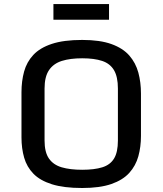

<svg xmlns="http://www.w3.org/2000/svg" viewBox="-20 -920 805 951"><path d="M387.2 11.2Q295.9 11.2 237.1 -7.3Q178.2 -25.9 145.5 -59.6Q112.8 -93.3 99.6 -139.2Q86.4 -185.1 86.4 -239.7V-462.9Q86.4 -518.6 99.4 -565.7Q112.3 -612.8 145 -647.9Q177.7 -683.1 236.6 -702.6Q295.4 -722.2 387.2 -722.2Q475.1 -722.2 532 -701.7Q588.9 -681.2 620.6 -644.8Q652.3 -608.4 665.3 -560.3Q678.2 -512.2 678.2 -456.5V-247.1Q678.2 -192.9 665.3 -146Q652.3 -99.1 620.4 -63.7Q588.4 -28.3 531.5 -8.5Q474.6 11.2 387.2 11.2ZM387.2 -79.1Q447.3 -79.1 486.6 -91.3Q525.9 -103.5 544.9 -134.8Q564 -166 564 -224.1V-481.4Q564 -539.6 544.7 -572.3Q525.4 -605 486.1 -618.2Q446.8 -631.3 387.2 -631.3Q327.6 -631.3 286.1 -618.2Q244.6 -605 222.7 -572.5Q200.7 -540 200.7 -481.4V-224.1Q200.7 -166 222.4 -134.8Q244.1 -103.5 285.6 -91.3Q327.1 -79.1 387.2 -79.1ZM244.6 -822.3V-899.9H520V-822.3Z"/></svg>

Font: Monda Medium
Style: Regular
Weight: 500
Designer: Vernon Adams
Foundry: Vernon Adams
Version: Version 2.200